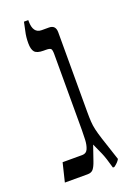

<svg xmlns="http://www.w3.org/2000/svg" viewBox="-130 -695 507 752"><g transform="rotate(-20 123.0 -319.0)"><path d="M205 9Q193 -35 183.5 -56.5Q174 -78 163 -102L142 -41Q135 -20 127 -10Q119 0 103 0H8L27 -78H109Q126 -78 132.5 -93.5Q139 -109 140 -130.5Q141 -152 141 -171V-487Q141 -504 137 -509Q133 -514 116 -514H106Q79 -514 69.5 -525Q60 -536 60 -562Q60 -588 65 -609Q70 -630 73 -647H91V-642Q91 -592 127 -592H157Q185 -592 185 -562V-231Q185 -207 186 -190Q187 -173 191 -155.5Q195 -138 203 -113L235 -16Q228 -3 211 9Z"/></g></svg>

Font: Noto Serif Hebrew ExtraCondensed
Style: Regular
Weight: 400
Width: 2
Designer: Monotype Design Team
Foundry: Monotype Imaging Inc.
Version: Version 2.004; ttfautohint (v1.8.4.7-5d5b)